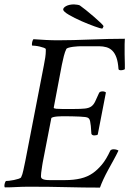

<svg xmlns="http://www.w3.org/2000/svg" viewBox="-27 -848 606 872"><path d="M236 -665Q209 -665 181.5 -666.5Q154 -668 125 -670Q122 -667 120 -660Q118 -653 118 -647Q118 -642 119 -641Q123 -641 133 -640Q143 -639 153.5 -636.5Q164 -634 172.5 -631Q181 -628 181 -624Q181 -623 181 -620Q181 -617 181 -616Q181 -604 178.5 -586.5Q176 -569 172 -550L88 -117Q83 -94 79 -74.5Q75 -55 69 -43Q67 -39 57.5 -36Q48 -33 36.5 -30.5Q25 -28 14.5 -27Q4 -26 0 -26Q-3 -23 -5 -16.5Q-7 -10 -7 -4Q-7 -2 -6.5 0Q-6 2 -5 3Q22 3 47.5 1.5Q73 0 107 0Q154 0 195.5 0.5Q237 1 275.5 2Q314 3 351.5 3.5Q389 4 427 4Q433 -13 442.5 -33.5Q452 -54 464 -76Q476 -98 488.5 -120.5Q501 -143 511 -164Q509 -166 502.5 -168Q496 -170 489 -170Q484 -170 480 -168.5Q476 -167 474 -164Q455 -123 435 -99.5Q415 -76 395 -62Q371 -45 339.5 -37.5Q308 -30 269 -30H225Q210 -30 198 -30Q186 -30 177.5 -31.5Q169 -33 164 -36.5Q159 -40 159 -48Q159 -54 160 -63Q161 -72 162.5 -81Q164 -90 165 -98Q166 -106 167 -110L206 -311Q207 -314 214.5 -316Q222 -318 232.5 -319Q243 -320 254.5 -320Q266 -320 276 -320Q289 -320 305 -319.5Q321 -319 335 -318.5Q349 -318 360 -316.5Q371 -315 374 -312Q377 -310 379 -306.5Q381 -303 382.5 -296Q384 -289 385.5 -276Q387 -263 388 -241Q389 -237 392.5 -235Q396 -233 401 -233Q406 -233 410.5 -234Q415 -235 417 -237L454 -428Q452 -430 448 -431.5Q444 -433 439 -433Q434 -433 429.5 -431.5Q425 -430 423 -426Q412 -401 405 -386.5Q398 -372 387.5 -364.5Q377 -357 358.5 -355Q340 -353 306 -353H256Q241 -353 229 -354Q217 -355 217 -359L254 -554Q258 -574 263 -593.5Q268 -613 274 -625Q276 -629 285 -631.5Q294 -634 305 -635.5Q316 -637 326.5 -637.5Q337 -638 341 -638H422Q441 -638 456.5 -633.5Q472 -629 483.5 -617.5Q495 -606 502 -586Q509 -566 511 -536Q511 -532 514 -530.5Q517 -529 522 -529Q527 -529 532.5 -530.5Q538 -532 540 -534Q540 -546 540 -557Q540 -568 539.5 -579Q539 -590 539 -601Q539 -612 539 -624Q539 -635 539 -647Q539 -659 540 -672Q502 -672 462 -671Q422 -670 383 -668.5Q344 -667 306.5 -666Q269 -665 236 -665ZM437 -718Q438 -718 440.5 -722.5Q443 -727 443 -729Q443 -732 430 -744.5Q417 -757 399 -772.5Q381 -788 363 -802.5Q345 -817 336 -823Q334 -825 324 -826.5Q314 -828 309 -828Q298 -828 289 -826Q280 -824 273.5 -820.5Q267 -817 263.5 -813Q260 -809 260 -805Q260 -796 285.5 -781Q311 -766 343 -752Q375 -738 403 -728Q431 -718 437 -718Z"/></svg>

Font: Vermiglione
Style: Italic
Weight: 400
Italic angle: -11°
Version: Version 1.105